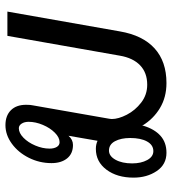

<svg xmlns="http://www.w3.org/2000/svg" viewBox="16 -622 617 688"><g transform="rotate(-90 324.0 -278.5)"><path d="M626 -560 555 -157Q541 -75 494 -32.5Q447 10 370 10Q319 10 280 -13.5Q241 -37 217 -77V-73Q205 -33 181 -11.5Q157 10 120 10Q78 10 54.5 -25Q31 -60 31 -108Q31 -167 59.5 -205Q88 -243 134 -243Q150 -243 163 -237L181 -341Q167 -325 148 -325Q117 -325 100 -346Q83 -367 83 -402Q83 -445 102 -483Q121 -521 152.5 -544Q184 -567 219 -567Q253 -567 272.5 -547.5Q292 -528 292 -493Q292 -477 290 -469L242 -195L241 -186Q241 -162 256.5 -132Q272 -102 300 -80.5Q328 -59 364 -59Q407 -59 433.5 -84.5Q460 -110 468 -157L539 -560ZM231 -484Q231 -499 224.5 -509Q218 -519 208 -519Q191 -519 174 -502.5Q157 -486 146 -460Q135 -434 135 -409Q135 -393 141 -383Q147 -373 158 -373Q175 -373 192 -390Q209 -407 220 -433Q231 -459 231 -484ZM173 -120Q173 -153 161.5 -174.5Q150 -196 128 -196Q108 -196 95 -172.5Q82 -149 82 -113Q82 -81 94 -59Q106 -37 126 -37Q148 -37 160.5 -59.5Q173 -82 173 -120Z"/></g></svg>

Font: KoHo Medium
Style: Italic
Weight: 500
Italic angle: -10°
Designer: Cadson Demak & Katatrad Team
Foundry: Cadson Demak Co.,Ltd.
Version: Version 1.000